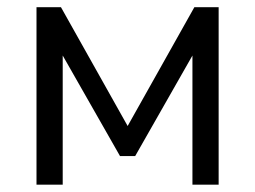

<svg xmlns="http://www.w3.org/2000/svg" viewBox="-20 -506 699 526"><path d="M80 0V-486.3H147L329.7 -160.8L512.5 -486.3H579V0H507.2V-393.2H529.6L350.3 -78.4H308.8L129.4 -393.2H151.8V0Z"/></svg>

Font: Nunito Sans 12pt ExtraLight
Style: Regular
Weight: 200
Designer: Vernon Adams
Foundry: Vernon Adams
Version: Version 3.101;gftools[0.9.27]